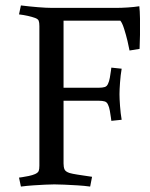

<svg xmlns="http://www.w3.org/2000/svg" viewBox="-20 -679 552 707"><path d="M345 -308H214V-77Q214 -64 217.5 -55.5Q221 -47 236 -42Q246 -39 265.5 -36Q285 -33 302 -30.5Q319 -28 319 -28L312 8Q290 5 265 3.5Q240 2 217.5 1Q195 0 180 0Q166 0 146 1Q126 2 103 3.5Q80 5 57 8L50 -25Q50 -25 61 -26.5Q72 -28 86 -31Q100 -34 109 -38Q120 -43 122.5 -49.5Q125 -56 125 -69V-583Q125 -596 122.5 -602.5Q120 -609 109 -613Q98 -617 82.5 -620.5Q67 -624 50 -626L57 -659Q89 -655 120 -652.5Q151 -650 170 -650H411Q427 -650 450.5 -651.5Q474 -653 493 -656Q495 -640 495.5 -610.5Q496 -581 495.5 -550.5Q495 -520 494 -499L457 -493Q455 -505 449.5 -528Q444 -551 437 -573Q430 -595 423 -603H214V-356H345Q357 -356 365.5 -358.5Q374 -361 378 -371Q382 -379 384.5 -393Q387 -407 388.5 -418.5Q390 -430 390 -430L428 -426Q424 -403 422 -375.5Q420 -348 420 -332Q420 -316 422 -288.5Q424 -261 428 -238L390 -234Q390 -234 388.5 -245.5Q387 -257 384.5 -271Q382 -285 378 -293Q374 -303 365.5 -305.5Q357 -308 345 -308Z"/></svg>

Font: Buenard
Style: Regular
Weight: 400
Version: Version 2.000